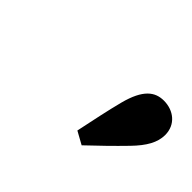

<svg xmlns="http://www.w3.org/2000/svg" viewBox="-54 -936 541 541"><g transform="rotate(45 216.0 -665.5)"><path d="M248 -560 286 -539C321 -572 352 -602 384 -635C416 -668 432 -696 432 -726C432 -767 400 -792 361 -792C326 -792 298 -772 280 -703C269 -661 258 -607 248 -560Z"/></g></svg>

Font: Source Serif Pro Black
Style: Italic
Weight: 900
Italic angle: -12°
Designer: Frank Grießhammer
Foundry: Adobe Systems Incorporated
Version: Version 3.001;hotconv 1.0.111;makeotfexe 2.5.65597